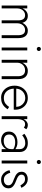

<svg xmlns="http://www.w3.org/2000/svg" viewBox="1328 -2073 755 3451"><g transform="rotate(90 1705.5 -347.5)"><path d="M665 -302Q665 -382 630.5 -426Q596 -470 531 -470Q486 -470 448 -443Q410 -416 390 -371Q364 -470 264 -470Q220 -470 185 -444Q150 -418 131 -374V-460H79V0H131V-280Q131 -319 146.5 -351Q162 -383 189.5 -402Q217 -421 252 -421Q302 -421 324 -388Q346 -355 346 -296V0H398V-280Q398 -319 413.5 -351Q429 -383 456.5 -402Q484 -421 519 -421Q569 -421 591 -388Q613 -355 613 -296V0H665Z M823 -668Q823 -653 833.5 -642Q844 -631 860 -631Q876 -631 886.5 -642Q897 -653 897 -668Q897 -683 886.5 -694Q876 -705 860 -705Q844 -705 833.5 -694Q823 -683 823 -668ZM834 -460V0H886V-460Z M1350 -296V0H1402V-302Q1402 -382 1363.5 -426Q1325 -470 1254 -470Q1205 -470 1166 -443Q1127 -416 1107 -370V-460H1055V0H1107V-280Q1107 -319 1124.5 -351Q1142 -383 1172.5 -402Q1203 -421 1242 -421Q1298 -421 1324 -388Q1350 -355 1350 -296Z M1574 -262Q1577 -313 1600.5 -349Q1624 -385 1661 -404.5Q1698 -424 1740 -424Q1785 -424 1820.5 -403Q1856 -382 1877.5 -345.5Q1899 -309 1901 -262ZM1573 -217H1950Q1951 -223 1951.5 -229.5Q1952 -236 1952 -242Q1952 -311 1924 -362Q1896 -413 1848.5 -441.5Q1801 -470 1741 -470Q1658 -470 1600.5 -420.5Q1543 -371 1526 -291Q1522 -277 1521 -262Q1520 -247 1520 -231Q1520 -162 1548 -107.5Q1576 -53 1624.5 -21.5Q1673 10 1733 10Q1794 10 1833 -6.5Q1872 -23 1898 -50Q1924 -77 1944 -107L1902 -134Q1879 -97 1841.5 -68Q1804 -39 1739 -39Q1669 -39 1623 -87.5Q1577 -136 1573 -217Z M2274 -399 2303 -442Q2287 -457 2267.5 -463.5Q2248 -470 2226 -470Q2193 -470 2165.5 -449Q2138 -428 2121 -393V-460H2069V0H2121V-280Q2121 -339 2142 -380Q2163 -421 2214 -421Q2232 -421 2245.5 -415.5Q2259 -410 2274 -399Z M2398 -135Q2398 -188 2437 -215.5Q2476 -243 2537 -243Q2575 -243 2605 -234.5Q2635 -226 2660 -211V-172Q2660 -108 2618 -72.5Q2576 -37 2513 -37Q2464 -37 2431 -60Q2398 -83 2398 -135ZM2411 -369Q2432 -387 2468 -405.5Q2504 -424 2553 -424Q2600 -424 2630 -398.5Q2660 -373 2660 -326V-247Q2642 -260 2611.5 -272Q2581 -284 2535 -284Q2484 -284 2440.5 -266.5Q2397 -249 2371 -215Q2345 -181 2345 -129Q2345 -60 2390.5 -25Q2436 10 2501 10Q2557 10 2599 -15.5Q2641 -41 2660 -83V0H2712V-326Q2712 -393 2669.5 -431.5Q2627 -470 2553 -470Q2494 -470 2452.5 -449.5Q2411 -429 2385 -409Z M2855 -668Q2855 -653 2865.5 -642Q2876 -631 2892 -631Q2908 -631 2918.5 -642Q2929 -653 2929 -668Q2929 -683 2918.5 -694Q2908 -705 2892 -705Q2876 -705 2865.5 -694Q2855 -683 2855 -668ZM2866 -460V0H2918V-460Z M3086 -155 3039 -141Q3046 -101 3069 -66.5Q3092 -32 3128 -11Q3164 10 3210 10Q3278 10 3321.5 -25.5Q3365 -61 3365 -125Q3365 -160 3347 -184.5Q3329 -209 3299.5 -226.5Q3270 -244 3237 -256Q3208 -267 3180.5 -280Q3153 -293 3136 -311Q3119 -329 3119 -355Q3119 -387 3140.5 -403.5Q3162 -420 3199 -420Q3244 -420 3270.5 -393Q3297 -366 3312 -337L3355 -353Q3346 -379 3325.5 -405.5Q3305 -432 3273.5 -450.5Q3242 -469 3199 -469Q3144 -469 3105.5 -439.5Q3067 -410 3067 -358Q3067 -318 3086 -292Q3105 -266 3135 -249.5Q3165 -233 3198 -221Q3228 -211 3253.5 -198.5Q3279 -186 3295 -167.5Q3311 -149 3311 -121Q3311 -85 3284 -62Q3257 -39 3213 -39Q3158 -39 3127 -74Q3096 -109 3086 -155Z"/></g></svg>

Font: Jost-300-LightPL
Style: Regular
Weight: 300
Version: Version 3.300; ttfautohint (v0.97) -l 8 -r 50 -G 200 -x 14 -